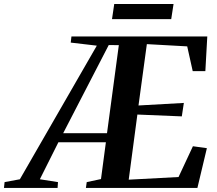

<svg xmlns="http://www.w3.org/2000/svg" viewBox="-112 -922 1063 942"><path d="M-92.5 0 -89.5 -28.5 -14.5 -42.5 363 -698 235 -713 238.5 -743H905L895.5 -573H833.5L806.5 -694.5L608.5 -705.5L567.5 -404.5L790 -417L780 -351L562 -360L519.5 -40.5L764 -53.5L834.5 -204.5L903 -195L856.5 0H309.5L313.5 -28.5L383.5 -43.5L407.5 -224H174.5L83.5 -42.5L172.5 -28.5L170.5 0ZM198 -268.5H413L471 -700.5L421.5 -701ZM448.5 -902.5H739.5L728 -828H437.5Z"/></svg>

Font: Merriweather 96pt SemiBold
Style: Italic
Weight: 600
Italic angle: -7.8°
Version: Version 2.101